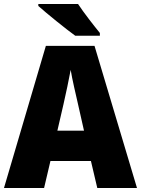

<svg xmlns="http://www.w3.org/2000/svg" viewBox="-20 -947 710 967"><path d="M373 -927H173V-917C213 -881 313 -800 359 -767H483V-781C455 -815 401 -884 373 -927ZM470 0H670L456 -716H211L0 0H202L234 -136H438ZM373 -422 403 -289H269L300 -423C311 -472 328 -550 336 -595C343 -550 363 -466 373 -422Z"/></svg>

Font: Noto Sans Thai SemCond Blk
Style: Regular
Weight: 900
Width: 4
Designer: Monotype Design Team
Foundry: Monotype Imaging Inc.
Version: Version 2.002